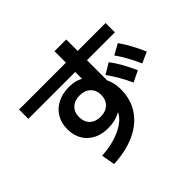

<svg xmlns="http://www.w3.org/2000/svg" viewBox="-193 -1071 1387 1387"><g transform="rotate(-45 500.0 -377.5)"><path d="M531 -183Q474 -150 399 -150Q301 -150 242.5 -206Q184 -262 184 -355Q184 -416 212 -463Q240 -510 291 -536Q342 -562 409 -562Q470 -562 517 -537V-606H38V-701H517V-818H637V-701H922V-606H637V-400Q662 -351 662 -284Q662 -183 612 -107Q562 -31 468 13Q374 57 245 63L227 -41Q338 -47 421 -86Q504 -125 531 -183ZM419 -247Q471 -247 502 -277Q533 -307 533 -356Q533 -405 502 -434.5Q471 -464 419 -464Q367 -464 336.5 -434.5Q306 -405 306 -356Q306 -306 336.5 -276.5Q367 -247 419 -247ZM738 -485Q769 -444 794 -399Q819 -354 846 -295L761 -254Q716 -353 656 -436ZM882 -536Q937 -458 987 -345L903 -307Q855 -415 801 -491Z"/></g></svg>

Font: Enso SemiBold
Style: Regular
Weight: 600
Designer: Coji Morishita
Foundry: UNDERFOREST DESIGN
Version: Version 1.000